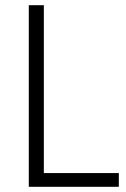

<svg xmlns="http://www.w3.org/2000/svg" viewBox="-20 -720 487 740"><path d="M135 -53H438V0H91V-700H149V-11Z"/></svg>

Font: Pathway Extreme 8pt Thin 12pt Thin
Style: Regular
Weight: 250
Version: Version 1.001;gftools[0.9.26]